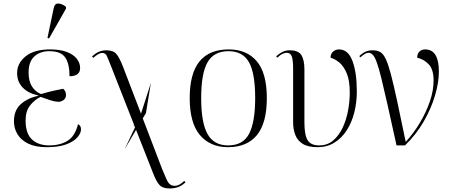

<svg xmlns="http://www.w3.org/2000/svg" viewBox="-20 -824 2562 1088"><path d="M245 10Q181 10 140 -10Q99 -30 79 -63.5Q59 -97 59 -136Q59 -199 97.5 -233.5Q136 -268 198 -282V-283Q142 -294 109.5 -327Q77 -360 77 -410Q77 -466 125.5 -505Q174 -544 264 -544Q322 -544 360 -529Q398 -514 416 -490Q434 -466 434 -439Q434 -392 374 -392Q374 -463 349.5 -498.5Q325 -534 259 -534Q208 -534 175 -504.5Q142 -475 142 -413Q142 -365 160.5 -335Q179 -305 212 -291Q253 -303 284.5 -310Q316 -317 338 -321Q354 -307 354 -286Q354 -267 340 -257Q326 -247 311 -247Q289 -248 265 -256Q241 -264 210 -275Q175 -258 150 -226Q125 -194 125 -141Q125 -67 161.5 -33.5Q198 0 259 0Q320 0 362.5 -26Q405 -52 422 -120Q439 -113 439 -91Q439 -69 418.5 -45.5Q398 -22 355.5 -6Q313 10 245 10ZM258 -606 249 -609 284 -776Q289 -805 311 -804Q333 -803 354 -785V-775Z M686 22 745 -102 741 -113H735L740 -116L608 -452Q592 -493 584.5 -508.5Q577 -524 560 -524Q548 -524 535.5 -516.5Q523 -509 508 -496L502 -504Q537 -539 582 -539Q621 -539 639 -518.5Q657 -498 677 -446L779 -180L835 -354L807 -183L789 -153L900 137Q915 174 924.5 194Q934 214 944.5 221.5Q955 229 971 229Q996 229 1024 201L1031 209Q997 244 941 244Q902 244 883.5 224Q865 204 845 151L751 -88Z M1272 10Q1171 10 1113 -58.5Q1055 -127 1055 -268Q1055 -408 1110.5 -476Q1166 -544 1276 -544Q1378 -544 1435 -477Q1492 -410 1492 -268Q1492 -127 1436 -58.5Q1380 10 1272 10ZM1273 0Q1357 0 1391.5 -66Q1426 -132 1426 -268Q1426 -410 1390.5 -472Q1355 -534 1275 -534Q1192 -534 1156 -471Q1120 -408 1120 -268Q1120 -129 1156 -64.5Q1192 0 1273 0Z M1780 10Q1726 10 1696 -8.5Q1666 -27 1653.5 -59Q1641 -91 1641 -131V-433Q1641 -486 1633 -505.5Q1625 -525 1605 -525Q1596 -525 1582.5 -519.5Q1569 -514 1551 -497L1545 -505Q1560 -519 1579 -529Q1598 -539 1621 -539Q1671 -539 1688 -511.5Q1705 -484 1705 -431V-131Q1705 -60 1723 -30Q1741 0 1789 0Q1835 0 1868 -28Q1901 -56 1922 -101Q1943 -146 1952.5 -198.5Q1962 -251 1962 -300Q1962 -367 1945 -408Q1928 -449 1902.5 -470Q1877 -491 1853 -497Q1854 -521 1868.5 -532.5Q1883 -544 1901 -544Q1953 -544 1977.5 -478Q2002 -412 2002 -305Q2002 -243 1987.5 -186Q1973 -129 1944.5 -85Q1916 -41 1874.5 -15.5Q1833 10 1780 10Z M2227 0Q2197 -137 2176 -230.5Q2155 -324 2140.5 -382.5Q2126 -441 2114.5 -472Q2103 -503 2092 -514Q2081 -525 2068 -525Q2051 -525 2022 -499L2016 -506Q2032 -522 2050 -530.5Q2068 -539 2092 -539Q2118 -539 2135.5 -528.5Q2153 -518 2167 -487.5Q2181 -457 2196 -399.5Q2211 -342 2231 -249.5Q2251 -157 2279 -20Q2324 -69 2359.5 -128.5Q2395 -188 2416 -249.5Q2437 -311 2437 -368Q2437 -431 2409 -460Q2381 -489 2344 -497Q2344 -519 2356.5 -531.5Q2369 -544 2389 -544Q2467 -544 2467 -418Q2467 -357 2445 -282.5Q2423 -208 2380.5 -134.5Q2338 -61 2275 0Z"/></svg>

Font: Noto Serif Display Light
Style: Regular
Weight: 300
Designer: Monotype Design Team
Foundry: Monotype Imaging Inc.
Version: Version 2.009